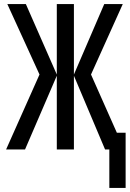

<svg xmlns="http://www.w3.org/2000/svg" viewBox="-20 -734 640 943"><path d="M597 -82V189H517V0H496L343 -362V0H259V-362L103 0H10L174 -368L16 -714H107L259 -368V-714H343V-368L492 -714H583L427 -368L554 -82Z"/></svg>

Font: Noto Sans Mono UI
Style: Regular
Weight: 400
Monospace: yes
Designer: Monotype Design team
Foundry: Monotype Imaging Inc.
Version: Version 1.000